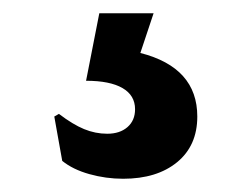

<svg xmlns="http://www.w3.org/2000/svg" viewBox="-20 -54 378 290"><path d="M278 122Q278 166 247.5 191Q217 216 166 216Q140 216 115 209Q90 202 74 189L62 122L69 118Q90 134 107 141Q124 148 142 148Q161 148 172.5 138Q184 128 184 111Q184 90 165 79Q146 68 110 68L130 -34H212L192 26Q278 48 278 122Z"/></svg>

Font: Farro
Style: Regular
Weight: 400
Designer: Aceler Chua
Foundry: Grayscale Limited
Version: Version 1.101